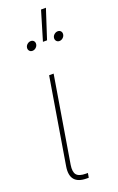

<svg xmlns="http://www.w3.org/2000/svg" viewBox="-158 -859 553 901"><g transform="rotate(-20 118.0 -409.0)"><path d="M108.9 0Q23.4 0 37.1 -85.9L108.4 -515.6H130.9L59.6 -85.9Q54.2 -51.8 66.4 -37.1Q78.6 -22.5 112.8 -22.5H122.6L118.7 0ZM134.8 -672.9 178.2 -818.4H202.6L155.3 -672.9ZM74.2 -649.9Q64.9 -649.9 59.3 -656.7Q53.7 -663.6 55.2 -672.9Q56.6 -682.6 64.7 -689.2Q72.8 -695.8 82 -695.8Q91.8 -695.8 97.2 -689.2Q102.5 -682.6 101.1 -672.9Q99.6 -663.6 91.8 -656.7Q84 -649.9 74.2 -649.9ZM209 -649.9Q199.7 -649.9 194.1 -656.7Q188.5 -663.6 189.9 -672.9Q191.4 -682.6 199.5 -689.2Q207.5 -695.8 216.8 -695.8Q226.6 -695.8 231.9 -689.2Q237.3 -682.6 235.8 -672.9Q234.4 -663.6 226.6 -656.7Q218.8 -649.9 209 -649.9Z"/></g></svg>

Font: Inter Display Thin
Style: Italic
Weight: 100
Italic angle: -9.39999°
Designer: Rasmus Andersson
Foundry: rsms
Version: Version 4.000;git-a52131595